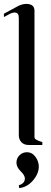

<svg xmlns="http://www.w3.org/2000/svg" viewBox="-23 -740 258 980"><path d="M75 220 73 205Q85 203 94.5 194Q104 185 104 171Q104 155 82.5 134Q61 113 61 90Q61 68 76.5 52.5Q92 37 114 37Q141 37 158 60.5Q175 84 175 110Q175 147 145 181.5Q115 216 75 220ZM111 -720Q153 -720 153 -685V-40Q153 -36 155.5 -32.5Q158 -29 164 -26Q170 -23 173.5 -21.5Q177 -20 184.5 -17.5Q192 -15 193 -15V0H123Q100 0 86.5 -14Q73 -28 73 -50V-649Q73 -676 52 -676Q39 -676 25 -668L-3 -653V-670L73 -711Q93 -720 111 -720Z"/></svg>

Font: kawoszeh
Style: Medium
Weight: 500
Version: Version 000.030